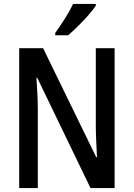

<svg xmlns="http://www.w3.org/2000/svg" viewBox="-20 -960 682 980"><path d="M565 0H442L170 -563H166Q169 -520 171 -478Q173 -436 173 -399V0H78V-714H200L471 -158H475Q473 -200 471 -242.5Q469 -285 469 -321V-714H565ZM469 -931Q456 -911 431 -882.5Q406 -854 378 -826.5Q350 -799 328 -780H262V-792Q288 -828 312.5 -867Q337 -906 353 -940H469Z"/></svg>

Font: Noto Sans Arabic UI Cn Md
Style: Regular
Weight: 500
Width: 3
Designer: Monotype Design Team, Nadine Chahine and Nizar Qandah
Foundry: Monotype Imaging Inc.
Version: Version 2.010; ttfautohint (v1.8.4.7-5d5b)